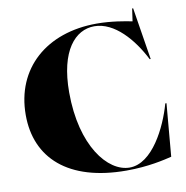

<svg xmlns="http://www.w3.org/2000/svg" viewBox="-86 -852 922 950"><g transform="rotate(-10 375.5 -377.5)"><path d="M474 15C585 15 665 -5 703 -14L726 -279H720C688 -164 606 3 492 3C382 3 261 -146 261 -415C261 -625 344 -716 440 -716C541 -716 629 -613 682 -508H687L645 -770H640L631 -707C597 -714 527 -727 454 -727C201 -727 30 -576 30 -342C30 -126 181 15 474 15Z"/></g></svg>

Font: Nyght Serif Dark
Style: Regular
Weight: 800
Designer: Maksym Kobuzan
Version: Version 0.410;Glyphs 3.1.2 (3151)